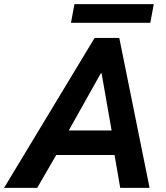

<svg xmlns="http://www.w3.org/2000/svg" viewBox="-66 -902 796 922"><path d="M-46.4 0 388.2 -719.7H506.8L652.3 0H511.2L478 -193.4L475.1 -246.1L421.9 -549.8H418L248 -246.6L224.1 -192.4L112.8 0ZM142.6 -157.7 167 -275.4H552.7L528.8 -157.7ZM274.9 -792.5 291.5 -882.3H672.4L655.8 -792.5Z"/></svg>

Font: Reddit Sans
Style: Bold Italic
Weight: 700
Italic angle: -11.25°
Designer: Stephen Hutchings
Version: Version 1.013